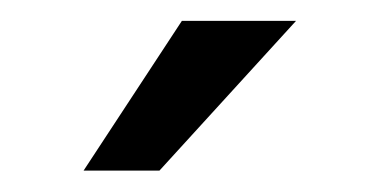

<svg xmlns="http://www.w3.org/2000/svg" viewBox="-20 -769 353 184"><path d="M60.1 -605.5H132.8L263.7 -749H154.3Z"/></svg>

Font: Nahid
Style: Regular
Weight: 400
Foundry: DejaVu fonts team - Redesigned by Saber Rastikerdar
Version: Version 0.3.0